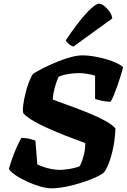

<svg xmlns="http://www.w3.org/2000/svg" viewBox="-20 -1020 687 1040"><path d="M257 0Q232 0 197.5 -10Q163 -20 127.5 -36Q92 -52 65 -70.5Q38 -89 28 -105Q35 -131 47 -164Q59 -197 72.5 -227Q86 -257 96 -273Q119 -273 140 -268Q161 -263 172 -258L182 -130Q197 -122 218 -115Q239 -108 261 -104Q283 -100 302 -100Q319 -100 339.5 -102.5Q360 -105 379.5 -109.5Q399 -114 412 -120Q419 -133 424.5 -148.5Q430 -164 434 -180Q438 -196 440 -212.5Q442 -229 442 -245Q422 -253 392.5 -263.5Q363 -274 329 -287.5Q295 -301 260.5 -316Q226 -331 195 -346.5Q164 -362 141 -377.5Q118 -393 106 -407Q102 -422 106 -452Q110 -482 118.5 -516.5Q127 -551 138.5 -580Q150 -609 160 -621Q184 -636 218 -653Q252 -670 290 -685.5Q328 -701 363.5 -710.5Q399 -720 425 -720Q463 -720 507.5 -711Q552 -702 590.5 -687.5Q629 -673 647 -656Q643 -640 635 -613.5Q627 -587 617 -558.5Q607 -530 597 -505.5Q587 -481 579 -469Q554 -469 530 -474.5Q506 -480 495 -484V-610Q481 -615 454.5 -619.5Q428 -624 411 -624Q393 -624 372 -622Q351 -620 331.5 -615.5Q312 -611 297 -604Q288 -583 281 -560Q274 -537 270 -516.5Q266 -496 266 -481Q285 -473 319.5 -461Q354 -449 396 -433Q438 -417 479.5 -399.5Q521 -382 554.5 -363Q588 -344 605 -325Q605 -291 598 -246.5Q591 -202 577.5 -159Q564 -116 545 -88Q535 -77 503.5 -62Q472 -47 429.5 -33Q387 -19 341.5 -9.5Q296 0 257 0ZM378 -768Q363 -772 352 -782.5Q341 -793 336 -801Q374 -859 410 -904Q446 -949 474 -974.5Q502 -1000 515 -1000Q529 -1000 545 -987.5Q561 -975 573.5 -957Q586 -939 588 -920Z"/></svg>

Font: Texturina Medium 12pt Black
Style: Italic
Weight: 900
Italic angle: -11°
Version: Version 1.002